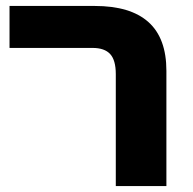

<svg xmlns="http://www.w3.org/2000/svg" viewBox="-20 -625 649 645"><path d="M369 0V-376Q369 -423 350 -443.5Q331 -464 291 -464H12V-605H298Q418 -605 478.5 -551Q539 -497 539 -387V0Z"/></svg>

Font: Noto Sans Hebrew ExtraBold
Style: Regular
Weight: 800
Designer: Monotype Design Team
Foundry: Monotype Imaging Inc.
Version: Version 2.003